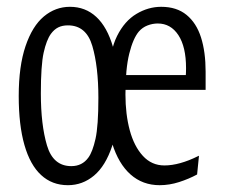

<svg xmlns="http://www.w3.org/2000/svg" viewBox="-20 -532 660 564"><path d="M291 -253.5 302 -269.5V-316.5Q302 -382.5 324 -426.5Q346 -470.5 380.8 -491.2Q415.5 -512 453.5 -512Q499 -512 528 -488.2Q557 -464.5 570.5 -422Q584 -379.5 584 -321.5V-268H312V-311.5H539.5L523 -282.5Q526.5 -306 526.5 -332Q526.5 -394.5 504 -428.8Q481.5 -463 443.5 -463Q428 -463 413.2 -457.2Q398.5 -451.5 388 -439.5Q371 -419.5 359.8 -374.8Q348.5 -330 348.5 -254.5Q348.5 -196.5 361.2 -149.2Q374 -102 399.8 -74Q425.5 -46 463 -46Q485 -46 510 -53Q535 -60 560 -72.5Q562.5 -73.5 564.5 -74.5L559 -19.5Q535 -6.5 506.2 2.8Q477.5 12 449 12Q399 12 363.5 -19.5Q328 -51 309.5 -110.8Q291 -170.5 291 -253.5ZM35 -250Q35 -337.5 55 -396.5Q75 -455.5 109 -483.8Q143 -512 185.5 -512Q231 -512 263 -482.2Q295 -452.5 312 -393.8Q329 -335 329 -249Q329 -162 309.5 -103.2Q290 -44.5 256.2 -16.2Q222.5 12 179.5 12Q133 12 100.8 -17.8Q68.5 -47.5 51.8 -106Q35 -164.5 35 -250ZM239.5 -69Q252 -86 260.5 -124Q269 -162 269 -244.5Q269 -336.5 251.2 -397Q233.5 -457.5 179.5 -457.5Q163 -457.5 151 -451.5Q139 -445.5 129.5 -432.5Q116.5 -414.5 108.2 -377.2Q100 -340 100 -257.5Q100 -165.5 118 -104.8Q136 -44 189.5 -44Q221.5 -44 239.5 -69Z"/></svg>

Font: Monaspace Argon Var
Style: Regular
Weight: 400
Designer: Riley Cran and the Lettermatic Team
Version: Version 1.000 (Monaspace Argon Var)